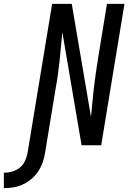

<svg xmlns="http://www.w3.org/2000/svg" viewBox="-144 -755 667 998"><path d="M-124 223V143Q-103 143 -81.5 137Q-60 131 -42 117Q-24 103 -14.5 82.5Q-5 62 -1 41L127 -735H229L329 -147Q333 -184 336 -220.5Q339 -257 343.5 -294Q348 -331 353 -367.5Q358 -404 364 -441L412 -735H503L382 0H280L180 -588Q176 -551 173 -514.5Q170 -478 166 -441Q162 -404 157 -367.5Q152 -331 145 -294L90 41Q86 66 77.5 90Q69 114 54.5 136Q40 158 19 175.5Q-2 193 -26 204Q-50 215 -74.5 219Q-99 223 -124 223Z"/></svg>

Font: Iosevka Term Curly Medium
Style: Italic
Weight: 500
Italic angle: -9°
Designer: Belleve Invis
Foundry: Belleve Invis
Version: Version 32.3.0